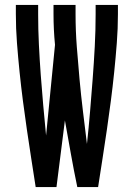

<svg xmlns="http://www.w3.org/2000/svg" viewBox="-20 -755 540 775"><path d="M124 0Q115 -58 106 -116Q97 -174 88.5 -232Q80 -290 72.5 -348Q65 -406 59 -464.5Q53 -523 48.5 -581.5Q44 -640 44 -698V-735H134V-698Q134 -637 137 -575.5Q140 -514 144.5 -452.5Q149 -391 154.5 -330Q160 -269 166 -208L202 -574Q199 -605 197.5 -636Q196 -667 196 -698V-735H285V-698Q285 -632 290 -566.5Q295 -501 301 -435.5Q307 -370 315 -304.5Q323 -239 331 -174Q338 -239 343.5 -304.5Q349 -370 354 -435.5Q359 -501 362.5 -567Q366 -633 366 -698V-735H456V-698Q456 -640 451.5 -581.5Q447 -523 441 -464.5Q435 -406 427.5 -348Q420 -290 411.5 -232Q403 -174 394 -116Q385 -58 376 0H292Q278 -67 266 -134.5Q254 -202 242 -269L208 0Z"/></svg>

Font: Iosevka Semibold
Style: Regular
Weight: 600
Monospace: yes
Designer: Belleve Invis
Foundry: Belleve Invis
Version: Version 33.2.3; ttfautohint (v1.8.4)